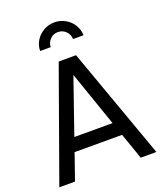

<svg xmlns="http://www.w3.org/2000/svg" viewBox="-174 -1097 1020 1208"><g transform="rotate(-20 336.0 -493.0)"><path d="M278 -745H394L661 0H556L495 -175H177L116 0H11ZM464 -265 336 -634 208 -265ZM336 -986Q375 -986 408.5 -967Q442 -948 461.5 -916Q481 -884 481 -847H411Q411 -877 389 -899Q367 -921 336 -921Q305 -921 283.5 -899Q262 -877 262 -847H191Q191 -884 210.5 -916Q230 -948 263.5 -967Q297 -986 336 -986Z"/></g></svg>

Font: Eudoxus Sans Medium
Style: Regular
Weight: 500
Designer: Stijn de Vries
Foundry: tokotype
Version: Version 2.005